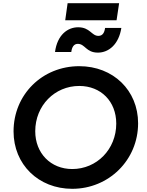

<svg xmlns="http://www.w3.org/2000/svg" viewBox="-20 -1172 922 1204"><path d="M711 -1045 727 -1152H404L389 -1045ZM594 -842C662 -842 725 -894 741 -997H639C635 -968 624 -947 597 -947C554 -947 545 -1001 470 -1001C404 -1001 339 -953 325 -846H427C431 -878 444 -897 468 -897C514 -897 519 -842 594 -842ZM433 12C662 12 846 -168 846 -399C846 -605 690 -757 477 -757C245 -757 65 -579 65 -348C65 -141 221 12 433 12ZM433 -112C298 -112 201 -211 201 -349C201 -510 323 -633 477 -633C613 -633 709 -536 709 -397C709 -236 587 -112 433 -112Z"/></svg>

Font: Plus Jakarta Sans
Style: Bold Italic
Weight: 700
Italic angle: -8°
Designer: Gumpita Rahayu
Foundry: Tokotype
Version: Version 2.071;gftools[0.9.30]